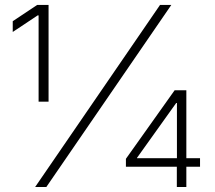

<svg xmlns="http://www.w3.org/2000/svg" viewBox="-20 -747 858 767"><path d="M483 -81H686.4V0H724.4V-81H779.1V-115.1H724.4V-386.4H677.6L483 -112.6ZM120.4 0H165.1L664.4 -727.3H619.3ZM134.2 -340.9H174V-727.3H128.6L30.9 -662.3V-619.3L130.3 -685.4H134.2ZM686.8 -115.1H527.3V-116.5L683.9 -335.6H686.8Z"/></svg>

Font: Karasuma Gothic
Style: Thin
Weight: 200
Designer: Rasmus Andersson / Ryoko Ishizuka
Foundry: rsms
Version: Version 1.00